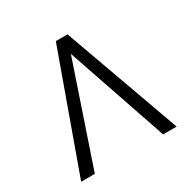

<svg xmlns="http://www.w3.org/2000/svg" viewBox="-162 -883 1031 1039"><g transform="rotate(-30 353.5 -364.0)"><path d="M567.4 0 353 -627 140.6 0H55.2L316.9 -727.5H390.1L651.9 0Z"/></g></svg>

Font: Inter Light
Style: Regular
Weight: 300
Designer: Rasmus Andersson
Foundry: rsms
Version: Version 4.000;git-a52131595